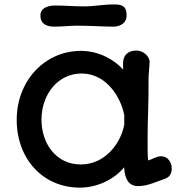

<svg xmlns="http://www.w3.org/2000/svg" viewBox="-20 -836 818 870"><path d="M55.7 -293C55.7 -117.2 173.3 14.2 342.3 14.2C426.3 14.2 502 -27.8 542.5 -78.1C544.4 -39.6 554.7 7.3 606 7.3C648.4 7.3 689 -12.7 728.5 -26.4C751.5 -34.2 758.3 -54.7 758.3 -72.3C758.3 -97.7 742.2 -127.9 710.9 -127.9C697.3 -127.9 689 -124 680.2 -120.6C670.4 -115.7 657.2 -110.4 651.4 -108.9C648.4 -125.5 648.9 -161.6 648.9 -224.6C648.9 -252.4 649.9 -288.1 650.9 -319.3C652.3 -365.2 653.3 -418.9 653.3 -490.2C654.3 -513.2 657.7 -535.6 657.7 -557.6C657.7 -576.2 633.8 -606.9 597.7 -606.9C555.2 -606.9 537.6 -581.1 537.6 -548.8C537.6 -541 537.6 -529.3 538.1 -520.5C500.5 -563 430.7 -605.5 346.7 -605.5C183.1 -605.5 55.7 -470.2 55.7 -293ZM168 -293C168 -409.7 243.2 -502.9 349.6 -502.9C463.4 -502.9 528.3 -393.6 543 -314V-271C526.9 -185.5 456.1 -90.8 345.7 -90.8C233.4 -90.8 168 -187 168 -293ZM228.5 -715.3C264.2 -715.3 296.4 -719.7 329.1 -719.7C389.2 -719.7 442.4 -715.3 495.1 -715.3C511.7 -715.3 553.7 -723.1 553.7 -766.1C553.7 -814.5 525.4 -815.9 493.7 -815.9C448.2 -815.9 405.8 -807.1 362.8 -807.1C315.9 -807.1 273.4 -811 231.4 -811C189.9 -811 163.1 -795.9 163.1 -767.1C163.1 -723.6 194.8 -715.3 228.5 -715.3Z"/></svg>

Font: Autour One
Style: Regular
Weight: 400
Designer: Eben Sorkin
Foundry: Eben Sorkin
Version: Version 1.002